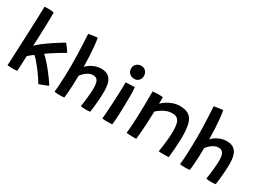

<svg xmlns="http://www.w3.org/2000/svg" viewBox="-35 -1374 2753 2045"><g transform="rotate(30 1341.5 -351.5)"><path d="M439.5 23Q430 5.5 412 -21.8Q394 -49 371.8 -79.8Q349.5 -110.5 326 -140Q302.5 -169.5 282 -192.2Q261.5 -215 247 -225.5Q238.5 -219.5 224.8 -208.2Q211 -197 199 -187Q187 -177 183 -173Q182.5 -151.5 181.2 -124Q180 -96.5 178.8 -69Q177.5 -41.5 176.2 -19.5Q175 2.5 174 13Q160.5 14.5 146.2 15.5Q132 16.5 118 16.5Q100 16.5 83.5 15.2Q67 14 54.5 12.5Q55.5 0.5 57.5 -40.2Q59.5 -81 62.2 -140.5Q65 -200 68 -269.8Q71 -339.5 74 -410.8Q77 -482 79.2 -545.5Q81.5 -609 83 -656Q84.5 -703 84.5 -724Q96.5 -725 109.5 -725.5Q122.5 -726 136 -726Q153.5 -726 170.2 -724.2Q187 -722.5 200.5 -718.5Q200.5 -680.5 199.5 -632.8Q198.5 -585 197 -534.8Q195.5 -484.5 193.8 -438Q192 -391.5 190.5 -356Q189 -320.5 187.5 -303Q215.5 -332 254.2 -361.5Q293 -391 334.2 -418.8Q375.5 -446.5 412.5 -469.5Q449.5 -492.5 474.5 -507.5Q481 -500.5 490 -489Q499 -477.5 508.5 -464.5Q518 -451.5 526.2 -439.2Q534.5 -427 539 -419Q521 -408.5 492.2 -391.2Q463.5 -374 432.5 -354.8Q401.5 -335.5 374.2 -317.5Q347 -299.5 331.5 -287.5Q343 -279 362.5 -259.2Q382 -239.5 406 -211.8Q430 -184 455.5 -151.8Q481 -119.5 505.2 -86Q529.5 -52.5 549 -21Q543.5 -17.5 529 -11.2Q514.5 -5 496.8 2Q479 9 463.2 14.8Q447.5 20.5 439.5 23Z M750.5 8.5Q741 9.5 725 10.2Q709 11 691.5 11Q672.5 11 655.2 9.8Q638 8.5 630 5.5Q634 -28 637.2 -80Q640.5 -132 642.8 -196Q645 -260 645 -329Q645 -395 643 -462Q641 -529 638 -591.5Q635 -654 631.5 -705.5Q635.5 -707 649.5 -709.5Q663.5 -712 681.5 -714.8Q699.5 -717.5 715.8 -719.5Q732 -721.5 740 -721.5Q748 -684 753.5 -629.2Q759 -574.5 762.2 -509.8Q765.5 -445 766.5 -377Q783.5 -397.5 811 -415.5Q838.5 -433.5 872 -444.5Q905.5 -455.5 939.5 -455.5Q996.5 -455.5 1028.5 -431.2Q1060.5 -407 1073.5 -362.2Q1086.5 -317.5 1086.5 -255.5Q1086.5 -217 1083.5 -171.5Q1080.5 -126 1075.8 -81Q1071 -36 1065.5 1.5Q1052.5 3.5 1037.8 4.5Q1023 5.5 1008 5.5Q992.5 5.5 977 4Q961.5 2.5 949.5 0.5Q953 -23 957 -53.5Q961 -84 964.5 -116.2Q968 -148.5 970.2 -179Q972.5 -209.5 972.5 -233.5Q972.5 -270 966 -296.5Q959.5 -323 943.8 -337.5Q928 -352 898.5 -352Q874 -352 852.2 -342Q830.5 -332 812.8 -317.5Q795 -303 783 -289.5Q771 -276 766.5 -269.5Q766.5 -215.5 764 -160.5Q761.5 -105.5 758 -60.5Q754.5 -15.5 750.5 8.5Z M1336 0Q1328 0.5 1310.2 1.8Q1292.5 3 1273 3Q1257.5 3 1242.2 2Q1227 1 1213 -1Q1215 -14 1218 -54.5Q1221 -95 1224.2 -150.5Q1227.5 -206 1230.2 -265.2Q1233 -324.5 1234.5 -375.8Q1236 -427 1236 -458Q1243 -458.5 1257.8 -459.2Q1272.5 -460 1289.5 -460.8Q1306.5 -461.5 1322 -462Q1337.5 -462.5 1346 -462.5Q1348 -448 1349.2 -418Q1350.5 -388 1350.5 -351Q1350.5 -304.5 1349.5 -250.8Q1348.5 -197 1346.5 -146Q1344.5 -95 1341.8 -55.8Q1339 -16.5 1336 0ZM1297 -536Q1259 -536 1235.5 -558.5Q1212 -581 1212 -616Q1212 -641 1223.5 -658.8Q1235 -676.5 1253.8 -685.8Q1272.5 -695 1293.5 -695Q1328 -695 1349.5 -671.5Q1371 -648 1371 -612.5Q1371 -581 1350.5 -558.5Q1330 -536 1297 -536Z M1634 6.5Q1622.5 6.5 1606.2 6.5Q1590 6.5 1573.5 6.5Q1559 6 1540.2 5Q1521.5 4 1513.5 3Q1518 -38.5 1521.8 -89Q1525.5 -139.5 1527.8 -202.2Q1530 -265 1531.2 -343Q1532.5 -421 1532.5 -517.5Q1547 -519.5 1566.8 -521Q1586.5 -522.5 1607 -522.5Q1621 -522.5 1634.2 -521.8Q1647.5 -521 1657.5 -519.5Q1658 -514.5 1658 -500Q1658 -485.5 1658 -468.5Q1658 -451.5 1657.5 -438.5Q1674.5 -458 1706.8 -479.5Q1739 -501 1780.2 -515.5Q1821.5 -530 1863.5 -530Q1939.5 -530 1979.5 -499.8Q2019.5 -469.5 2034 -409.5Q2048.5 -349.5 2048.5 -261Q2048.5 -227.5 2046.5 -184.5Q2044.5 -141.5 2041 -94Q2037.5 -46.5 2031.5 1.5Q2023.5 2.5 2006.8 3.2Q1990 4 1971.5 4Q1952.5 4 1935 3.2Q1917.5 2.5 1908 1.5Q1914.5 -36.5 1920.2 -81.2Q1926 -126 1930 -172.2Q1934 -218.5 1934 -260Q1934 -309 1926.5 -345.2Q1919 -381.5 1897.5 -401.8Q1876 -422 1834.5 -422Q1794 -422 1759.8 -408.2Q1725.5 -394.5 1699 -375.8Q1672.5 -357 1655.5 -341.5Q1654 -259 1650.2 -190.8Q1646.5 -122.5 1642 -72.2Q1637.5 -22 1634 6.5Z M2294 8.5Q2284.5 9.5 2268.5 10.2Q2252.5 11 2235 11Q2216 11 2198.8 9.8Q2181.5 8.5 2173.5 5.5Q2177.5 -28 2180.8 -80Q2184 -132 2186.2 -196Q2188.5 -260 2188.5 -329Q2188.5 -395 2186.5 -462Q2184.5 -529 2181.5 -591.5Q2178.5 -654 2175 -705.5Q2179 -707 2193 -709.5Q2207 -712 2225 -714.8Q2243 -717.5 2259.2 -719.5Q2275.5 -721.5 2283.5 -721.5Q2291.5 -684 2297 -629.2Q2302.5 -574.5 2305.8 -509.8Q2309 -445 2310 -377Q2327 -397.5 2354.5 -415.5Q2382 -433.5 2415.5 -444.5Q2449 -455.5 2483 -455.5Q2540 -455.5 2572 -431.2Q2604 -407 2617 -362.2Q2630 -317.5 2630 -255.5Q2630 -217 2627 -171.5Q2624 -126 2619.2 -81Q2614.5 -36 2609 1.5Q2596 3.5 2581.2 4.5Q2566.5 5.5 2551.5 5.5Q2536 5.5 2520.5 4Q2505 2.5 2493 0.5Q2496.5 -23 2500.5 -53.5Q2504.5 -84 2508 -116.2Q2511.5 -148.5 2513.8 -179Q2516 -209.5 2516 -233.5Q2516 -270 2509.5 -296.5Q2503 -323 2487.2 -337.5Q2471.5 -352 2442 -352Q2417.5 -352 2395.8 -342Q2374 -332 2356.2 -317.5Q2338.5 -303 2326.5 -289.5Q2314.5 -276 2310 -269.5Q2310 -215.5 2307.5 -160.5Q2305 -105.5 2301.5 -60.5Q2298 -15.5 2294 8.5Z"/></g></svg>

Font: Grandstander Thin Medium
Style: Regular
Weight: 500
Version: Version 1.200